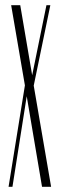

<svg xmlns="http://www.w3.org/2000/svg" viewBox="-20 -720 238 740"><path d="M142 0 83 -349 28 0H13L76 -391L23 -700H58L104 -430L159 -700H174L110 -390L177 0Z"/></svg>

Font: Dorsa
Style: Regular
Weight: 400
Version: Version 1.002